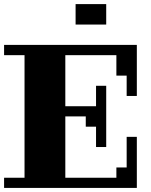

<svg xmlns="http://www.w3.org/2000/svg" viewBox="-20 -920 740 940"><path d="M299.8 -49.8H549.8V-100.1H600.1V-250H649.9V0H0V-49.8H100.1V-649.9H0V-700.2H649.9V-450.2H600.1V-549.8H549.8V-649.9H299.8V-399.9H450.2V-500H500V-200.2H450.2V-299.8H399.9V-350.1H299.8ZM350.1 -799.8V-899.9H500V-799.8Z"/></svg>

Font: Redaction 50
Style: Bold
Weight: 700
Designer: Jeremy Mickel / Forest Young
Foundry: MCKL
Version: Version 2.001;hotconv 1.0.113;makeotfexe 2.5.65598 DEVELOPME